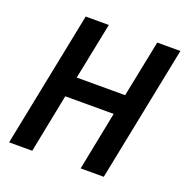

<svg xmlns="http://www.w3.org/2000/svg" viewBox="-126 -813 897 928"><g transform="rotate(20 323.0 -349.0)"><path d="M447 -302H198L138 0H19L159 -698H278L219 -406H468L527 -698H646L506 0H387Z"/></g></svg>

Font: IBM Plex Sans Condensed SemiBold
Style: Italic
Weight: 600
Width: 3
Italic angle: -11°
Designer: Mike Abbink, Paul van der Laan, Pieter van Rosmalen
Foundry: Bold Monday
Version: Version 1.3